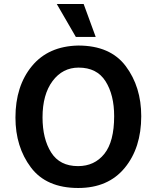

<svg xmlns="http://www.w3.org/2000/svg" viewBox="-20 -923 781 957"><path d="M263 -903H397L457 -739H358ZM57 -337Q57 -494 139 -593.5Q221 -693 370 -696Q530 -696 607 -593Q684 -490 684 -344Q684 -186 601.5 -86Q519 14 370 14Q211 14 134 -88.5Q57 -191 57 -337ZM192 -338Q192 -231 235 -163Q278 -95 369 -95Q451 -95 500 -156Q549 -217 549 -344Q549 -450 506 -518Q463 -586 372 -586Q292 -586 242 -519Q192 -452 192 -338Z"/></svg>

Font: Palanquin Dark
Style: Regular
Weight: 400
Designer: Pria Ravichandran
Version: Version 1.001